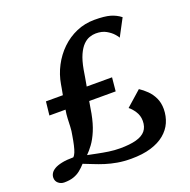

<svg xmlns="http://www.w3.org/2000/svg" viewBox="-134 -887 1017 1029"><g transform="rotate(-20 374.0 -373.0)"><path d="M443.5 10.5Q401 10.5 365.2 4.2Q329.5 -2 298.8 -11.8Q268 -21.5 240.5 -32.8Q213 -44 188 -53.5Q172 -35.5 154.8 -21.8Q137.5 -8 115.2 -0.5Q93 7 62.5 7Q43.5 7 29.2 -5Q15 -17 15 -36.5Q15 -49 21.8 -60.8Q28.5 -72.5 44.2 -82Q60 -91.5 86.8 -97.2Q113.5 -103 153 -103Q161 -110 167 -124.8Q173 -139.5 178.2 -162.5Q183.5 -185.5 188.5 -216.5Q193 -238.5 194 -261.8Q195 -285 196 -309.2Q197 -333.5 201.5 -357.5H109.5L118 -435H214.5Q216.5 -445 218.2 -454.8Q220 -464.5 221.8 -474.2Q223.5 -484 225 -493Q234 -546.5 259 -594.2Q284 -642 322 -678.8Q360 -715.5 408 -736.2Q456 -757 511 -757Q568.5 -757 600.8 -747.8Q633 -738.5 658.5 -718.5L606.5 -620.5Q603.5 -627.5 589.5 -643.2Q575.5 -659 551.8 -672.5Q528 -686 493 -686Q475.5 -686 456.8 -679.5Q438 -673 420.8 -655.8Q403.5 -638.5 389.2 -607Q375 -575.5 366 -525.5Q362.5 -505 358.8 -481.8Q355 -458.5 350.5 -435H495L487.5 -357.5H336.5Q333.5 -340 330.5 -322.8Q327.5 -305.5 325 -290Q314.5 -235 298 -196Q281.5 -157 262.5 -131.2Q243.5 -105.5 226.5 -89Q250 -84.5 280 -78.2Q310 -72 342.2 -67.2Q374.5 -62.5 406 -62.5Q462 -62.5 498.5 -72.5Q535 -82.5 552.5 -104Q570 -125.5 570 -160Q570 -190 553.8 -214.5Q537.5 -239 522 -250L608.5 -326.5Q630 -312.5 650.5 -292.5Q671 -272.5 684.2 -244.8Q697.5 -217 697.5 -180.5Q697 -140 681.8 -105.2Q666.5 -70.5 635.2 -44.5Q604 -18.5 556.2 -4Q508.5 10.5 443.5 10.5Z"/></g></svg>

Font: Merriweather Light 18pt
Style: Bold Italic
Weight: 700
Italic angle: -7.8°
Version: Version 2.101